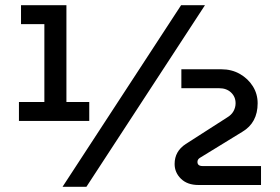

<svg xmlns="http://www.w3.org/2000/svg" viewBox="-20 -720 1081 740"><path d="M53 -254V-327H151V-627H61V-700H236V-327H324V-254ZM221 0 678 -700H770L313 0ZM745 -7Q702 -7 677.5 -31Q653 -55 653 -88Q653 -137 696 -165L855 -267Q872 -277 880 -291.5Q888 -306 888 -322Q888 -347 870.5 -363.5Q853 -380 825 -380H679V-453H833Q873 -453 904.5 -435Q936 -417 954.5 -387.5Q973 -358 973 -322Q973 -247 914 -212L751 -112Q741 -106 741 -96Q741 -80 761 -80H986V-7Z"/></svg>

Font: MuseoModerno Medium
Style: Regular
Weight: 500
Designer: Pablo Cosgaya, Héctor Gatti, Marcela Romero, and the Authors of The MuseoModerno Project.
Foundry: Omnibus-Type Team
Version: Version 1.001